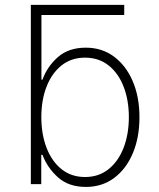

<svg xmlns="http://www.w3.org/2000/svg" viewBox="-20 -747 645 779"><path d="M484 -727.3V-686.1H148.1V-423.7H152.3Q171.2 -476.6 214.7 -515.1Q258.2 -553.6 328.1 -553.6Q393.8 -553.6 442.6 -517.2Q491.5 -480.8 518.6 -417.3Q545.8 -353.7 545.8 -271.3Q545.8 -188.9 518.8 -125Q491.8 -61.1 443 -24.9Q394.2 11.4 328.5 11.4Q258.5 11.4 215.2 -27.5Q171.9 -66.4 152.3 -119H147.4V0H105.1V-727.3ZM147.7 -271.7Q147.7 -202.1 169 -147Q190.3 -92 229.9 -60.4Q269.5 -28.8 324.9 -28.8Q381 -28.8 420.8 -60.9Q460.6 -93 481.7 -148.1Q502.8 -203.1 502.8 -271.7Q502.8 -340.2 481.7 -394.9Q460.6 -449.6 420.8 -481.4Q381 -513.1 324.9 -513.1Q269.5 -513.1 229.9 -481.7Q190.3 -450.3 169 -395.8Q147.7 -341.3 147.7 -271.7Z"/></svg>

Font: Inter Extra Light BETA
Style: Regular
Weight: 200
Designer: Rasmus Andersson
Foundry: rsms
Version: Version 3.011;git-f93a4a705